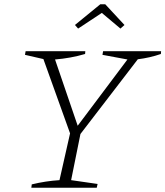

<svg xmlns="http://www.w3.org/2000/svg" viewBox="-20 -887 781 907"><path d="M128 0 130 -16Q196 -32 261 -36L311 -257L185 -608L98 -628L101 -645H383L382 -632Q314 -612 240 -606L347 -293L582 -606L464 -628L467 -645H741L740 -632Q688 -614 631 -607L360 -254L316 -36L441 -18L437 0ZM477 -867 568 -769 549 -752 461 -826 349 -752 334 -769 454 -867Z"/></svg>

Font: Piazzolla SC ExtraLight
Style: Italic
Weight: 200
Italic angle: -11.3°
Designer: Juan Pablo del Peral
Foundry: Huerta Tipografica
Version: Version 1.330